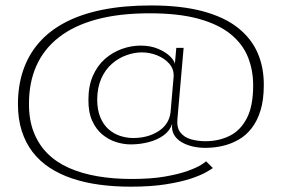

<svg xmlns="http://www.w3.org/2000/svg" viewBox="-20 -692 1090 722"><path d="M471 10Q548 10 604.2 1Q660.5 -8 697.2 -20.2Q734 -32.5 754.2 -44Q774.5 -55.5 780.5 -60L755 -85.5Q752 -82 735.2 -71.5Q718.5 -61 685 -49Q651.5 -37 599.8 -28Q548 -19 474.5 -19Q406 -19 346.5 -29.2Q287 -39.5 239.5 -60.5Q192 -81.5 158.5 -115Q125 -148.5 106.8 -195.2Q88.5 -242 89 -302.5Q89 -382 116.8 -444.5Q144.5 -507 200.8 -551.2Q257 -595.5 342.5 -618.8Q428 -642 543 -642Q651.5 -642 726.2 -621.5Q801 -601 846.5 -564.2Q892 -527.5 912 -478.2Q932 -429 932 -370.5Q932 -293 908 -247Q884 -201 843.2 -181Q802.5 -161 752.5 -161Q723.5 -161 698.2 -168.2Q673 -175.5 658.8 -193.2Q644.5 -211 647 -242.5L670.5 -512H643L637.5 -451.5Q636 -463.5 619.8 -479.8Q603.5 -496 575 -508.2Q546.5 -520.5 508.5 -520.5Q473 -520.5 437.8 -507.8Q402.5 -495 374.2 -470Q346 -445 329.2 -406.8Q312.5 -368.5 312.5 -317Q312 -270.5 326.5 -238.2Q341 -206 364.5 -186.5Q388 -167 416 -158Q444 -149 471.5 -149Q507 -149 540 -157.8Q573 -166.5 596.2 -183.8Q619.5 -201 627.5 -226.5Q624.5 -203 634.2 -185.8Q644 -168.5 662.8 -157.5Q681.5 -146.5 704.8 -141.2Q728 -136 752 -136Q785 -136 816.8 -143.2Q848.5 -150.5 876.8 -166.5Q905 -182.5 926.2 -209.8Q947.5 -237 959.8 -277Q972 -317 972 -372Q972.5 -438 949 -492.5Q925.5 -547 875 -587.2Q824.5 -627.5 743.2 -649.5Q662 -671.5 547.5 -671.5Q445.5 -671.5 365 -655.2Q284.5 -639 224.8 -607.5Q165 -576 125.8 -530.5Q86.5 -485 67 -427.2Q47.5 -369.5 47.5 -300.5Q47.5 -244.5 61.8 -199.8Q76 -155 102.5 -120.5Q129 -86 166.8 -61.2Q204.5 -36.5 251.5 -20.8Q298.5 -5 354 2.5Q409.5 10 471 10ZM480.5 -173Q456 -173 431.8 -181Q407.5 -189 388 -206.2Q368.5 -223.5 357 -251.5Q345.5 -279.5 345.5 -318.5Q346 -363.5 361 -397Q376 -430.5 401 -452.2Q426 -474 455.8 -484.5Q485.5 -495 513.5 -495Q543 -495 571 -483.8Q599 -472.5 616.5 -452.5Q634 -432.5 633 -405L621.5 -271Q616.5 -225 576.5 -199Q536.5 -173 480.5 -173Z"/></svg>

Font: Anybody Expanded ExtraLight
Style: Regular
Weight: 250
Width: 7
Version: Version 1.113;gftools[0.9.25]